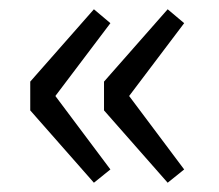

<svg xmlns="http://www.w3.org/2000/svg" viewBox="-20 -458 469 412"><path d="M181.5 -65.9 44.9 -221.1V-282.9L181.5 -438.1L216.9 -408.3L98.8 -252L216.9 -94.4ZM339.8 -65.9 203.2 -221.1V-282.9L339.8 -438.1L375.2 -408.3L257.1 -252L375.2 -94.4Z"/></svg>

Font: SourceSans3VF
Style: Regular
Weight: 200
Designer: Paul D. Hunt
Foundry: Adobe
Version: Version 3.052;hotconv 1.1.0;makeotfexe 2.6.0